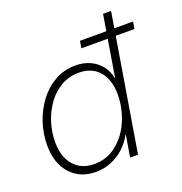

<svg xmlns="http://www.w3.org/2000/svg" viewBox="-132 -843 918 968"><g transform="rotate(-20 327.0 -359.5)"><path d="M220.7 9.3Q135.3 9.3 84.5 -47.6Q33.7 -104.5 33.7 -199.7Q33.7 -262.2 53.2 -321Q72.8 -379.9 108.4 -427.2Q144 -474.6 194.1 -502.7Q244.1 -530.8 304.7 -530.8Q350.1 -530.8 385.3 -513.7Q420.4 -496.6 442.4 -467.5Q464.4 -438.5 470.2 -401.9H471.7L525.4 -727.5H568.4L448.2 0H405.8L425.3 -117.2H423.8Q404.3 -80.1 373.5 -51.5Q342.8 -22.9 303.7 -6.8Q264.6 9.3 220.7 9.3ZM226.1 -30.8Q279.8 -30.8 322.3 -55.9Q364.7 -81.1 394.8 -123Q424.8 -165 440.4 -216.6Q456.1 -268.1 456.1 -321.3Q456.1 -399.4 417 -445.1Q377.9 -490.7 308.1 -490.7Q254.9 -490.7 212.4 -465.8Q169.9 -440.9 139.6 -399.4Q109.4 -357.9 93.3 -306.4Q77.1 -254.9 77.1 -201.7Q77.1 -122.1 117.4 -76.4Q157.7 -30.8 226.1 -30.8ZM363.3 -601.6 369.6 -639.6H654.3L647.9 -601.6Z"/></g></svg>

Font: Inter 28pt ExtraLight
Style: Italic
Weight: 250
Italic angle: -9.3988°
Designer: Rasmus Andersson
Foundry: rsms
Version: Version 4.001;git-66647c0bb